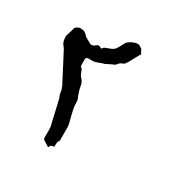

<svg xmlns="http://www.w3.org/2000/svg" viewBox="-121 -599 687 705"><g transform="rotate(30 223.0 -246.5)"><path d="M127 -345.7Q127 -333 127.2 -326.7Q127.4 -320.3 127.9 -317.9Q128.4 -315.4 129.4 -315.2Q130.4 -314.9 131.8 -314Q133.3 -313 135.5 -309.6Q137.7 -306.2 140.6 -297.4Q143.1 -290.5 145.3 -287.1Q147.5 -283.7 149.4 -281.7Q151.4 -279.8 153.3 -277.8Q155.3 -275.9 157.2 -272Q159.7 -268.1 160.9 -263.9Q162.1 -259.8 163.1 -254.9Q164.1 -250 165.3 -244.1Q166.5 -238.3 168.9 -231Q168.9 -230 169.4 -230Q169.4 -229.5 169.9 -229.5Q171.4 -225.1 172.6 -220.5Q173.8 -215.8 176.3 -211.9Q176.3 -210 177.2 -209.5Q178.7 -205.1 179.2 -202.6Q179.7 -200.2 179.7 -198.5Q179.7 -196.8 179.7 -194.1Q179.7 -191.4 180.2 -186.5Q180.2 -177.7 182.9 -165Q185.5 -152.3 188.7 -139.6Q191.9 -127 194.6 -116.2Q197.3 -105.5 197.3 -101.1V-45.4Q197.3 -39.6 196.3 -39.3Q195.3 -39.1 194.1 -37.8Q192.9 -36.6 191.9 -32Q190.9 -27.3 190.9 -12.7Q185.5 -12.2 182.9 -11.5Q180.2 -10.7 178.2 -9.3Q176.3 -7.8 175 -5.6Q173.8 -3.4 171.9 0Q161.6 -6.8 155.8 -10Q149.9 -13.2 147 -15.6Q144 -18.1 143.6 -20.5Q143.1 -22 143.1 -25.4Q143.1 -26.9 143.1 -30.5Q143.1 -34.2 143.3 -43.7Q143.6 -53.2 142.6 -69.3Q141.6 -73.2 139.6 -81.8Q137.7 -90.3 135 -101.1Q132.3 -111.8 129.9 -123.8Q127.4 -135.7 124.8 -146.5Q122.1 -157.2 120.1 -165.8Q118.2 -174.3 117.2 -178.2Q116.2 -179.2 116.2 -179.7Q116.2 -180.2 115.2 -181.2Q114.3 -183.6 113.5 -187Q112.8 -190.4 111.8 -192.9Q110.8 -196.8 110.6 -198.7Q110.4 -200.7 110.4 -201.9Q110.4 -203.1 109.9 -204.8Q109.4 -206.5 108.9 -209.5Q107.9 -210.4 107.4 -211.7Q106.9 -212.9 106.4 -213.9V-216.8Q89.8 -249 73.5 -280.3Q57.1 -311.5 40.5 -343.3Q37.6 -347.7 34.9 -350.6Q32.2 -353.5 30 -357.7Q27.8 -361.8 26.4 -368.4Q24.9 -375 24.4 -386.7Q27.8 -396.5 30.8 -406.5Q33.7 -416.5 36.1 -426.8Q41.5 -433.1 48.8 -436Q52.7 -438 59.1 -438Q63 -438 67.9 -437Q77.6 -434.1 81.5 -429.9Q85.4 -425.8 90.8 -420.4L118.2 -404.8Q127.9 -404.8 132.3 -408Q136.7 -411.1 139.9 -413.8Q143.1 -416.5 147 -416.5Q150.9 -416.5 159.7 -410.6Q165.5 -418.9 172.4 -421.6Q179.2 -424.3 186 -426.5Q192.9 -428.7 200 -433.1Q207 -437.5 213.4 -448.7Q216.3 -453.6 219.2 -460Q222.2 -466.3 224.6 -470.7Q231 -479.5 239.7 -484.1Q248.5 -488.8 255.4 -491.2Q261.7 -493.2 267.6 -493.2Q269 -493.2 272.9 -492.7Q276.9 -492.2 284.7 -485.8Q288.1 -482.9 288.8 -482.4Q289.6 -481.9 289.6 -481.7Q289.6 -481.4 289.6 -480.7Q289.6 -480 291 -477.1Q291 -476.1 292 -474.6Q293 -473.1 293.9 -472.2L297.4 -466.8Q290.5 -455.1 284.4 -443.4Q278.3 -431.6 272 -420.4Q266.6 -411.6 263.9 -408.4Q261.2 -405.3 258.5 -404.1Q255.9 -402.8 252.7 -401.9Q249.5 -400.9 243.7 -396Q241.2 -393.1 239.3 -390.9Q237.3 -388.7 234.4 -385.7Q225.6 -381.8 216.8 -377.7Q208 -373.5 199.2 -368.7Q196.8 -367.7 195.1 -367.7Q193.4 -367.7 190.9 -366.7Q181.2 -363.3 173.6 -360.1Q166 -356.9 156.2 -356H146Q143.6 -356.4 141.1 -356.4Q138.7 -356.4 135.5 -356Q132.3 -355.5 129.6 -353.3Q127 -351.1 127 -345.7Z"/></g></svg>

Font: DimaRavanNevis
Style: regular
Weight: 400
Designer: R.Balvardi
Foundry: Dima Software Group
Version: Version 1.00;May 26, 2019;FontCreator 11.5.0.2427 64-bit